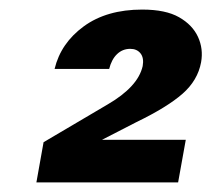

<svg xmlns="http://www.w3.org/2000/svg" viewBox="-20 -733 442 401"><path d="M56 -352 71 -436 205 -515Q236 -533 254.5 -553Q273 -573 278 -595Q281 -612 273.5 -621.5Q266 -631 252 -631Q236 -631 224.5 -620Q213 -609 208 -589H94Q107 -643 155 -678Q203 -713 277 -713Q326 -713 354 -697Q382 -681 393.5 -656Q405 -631 400 -603Q393 -565 361 -537Q329 -509 265 -478L193 -441H368L352 -352Z"/></svg>

Font: DM Sans 28pt Black
Style: Italic
Weight: 900
Italic angle: -10°
Version: Version 4.004;gftools[0.9.30]